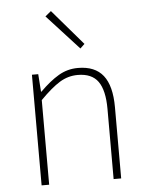

<svg xmlns="http://www.w3.org/2000/svg" viewBox="-56 -865 693 911"><g transform="rotate(-5 290.0 -410.0)"><path d="M105 -527H135L141 -443H143Q190 -490 232.5 -515Q275 -540 325 -540Q406 -540 445 -490.5Q484 -441 484 -339V0H448V-334Q448 -423 418 -465Q388 -507 321 -507Q275 -507 235 -482.5Q195 -458 141 -403V0H105ZM193 -797 221 -820 366 -651 345 -631Z"/></g></svg>

Font: Merged Yaku Han JP Thin
Style: Regular
Weight: 250
Designer: Ryoko NISHIZUKA 西塚涼子 (kana, bopomofo & ideographs); Paul D. Hunt (Latin, Greek & Cyrillic); Sandoll Communications 산돌커뮤니
Foundry: Adobe
Version: Version 2.004